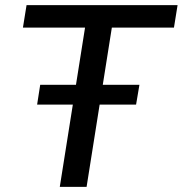

<svg xmlns="http://www.w3.org/2000/svg" viewBox="-20 -725 709 745"><path d="M212 0 310 -618H69L83 -705H669L655 -618H414L316 0ZM124 -319 136 -396H521L508 -319Z"/></svg>

Font: Mulish SemiBold
Style: Italic
Weight: 600
Italic angle: -9°
Designer: Vernon Adams
Foundry: Vernon Adams
Version: Version 3.603; ttfautohint (v1.8.3)